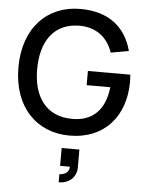

<svg xmlns="http://www.w3.org/2000/svg" viewBox="-65 -785 853 1132"><g transform="rotate(5 361.5 -219.0)"><path d="M364.5 15C574 15 693 -131 693 -331.5C693 -336.5 692.5 -361.5 691 -374H440V-290H580C565.5 -156.5 494 -83 370.5 -84.5C217.5 -85.5 140.5 -195 141 -360C141.5 -525 217.5 -636.5 370.5 -635.5C469.5 -634.5 535.5 -579.5 564.5 -493.5L670.5 -512.5C633.5 -651 533.5 -734.5 364.5 -734.5C167.5 -734.5 30 -592.5 30 -360C30 -124 171.5 15 364.5 15ZM325.5 295C384 295 430.5 258.5 430.5 197.5V92H325.5V197.5H383C384 240.5 339.5 247 325.5 247Z"/></g></svg>

Font: Manrope SemiBold
Style: Regular
Weight: 600
Designer: Mikhail Sharanda
Foundry: Mikhail Sharanda
Version: Version 4.505